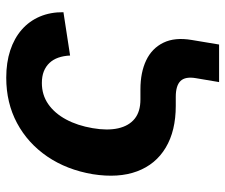

<svg xmlns="http://www.w3.org/2000/svg" viewBox="-74 -514 728 621"><g transform="rotate(-90 290.5 -204.0)"><path d="M335 140.1 347.7 64.9Q353.5 30.8 338.6 15.4Q323.7 0 287.1 0H258.3Q177.2 0 123 -32.5Q68.8 -64.9 46.4 -125Q23.9 -185.1 37.1 -268.6Q51.3 -352.5 94.2 -415.5Q137.2 -478.5 202.4 -513.4Q267.6 -548.3 349.1 -548.3Q398.4 -548.3 437.5 -535.4Q476.6 -522.5 504.4 -498.3Q532.2 -474.1 546.9 -439.7Q561.5 -405.3 561 -363.3L420.9 -341.8Q419.9 -362.8 414.1 -379.6Q408.2 -396.5 397 -408.4Q385.7 -420.4 369.6 -426.8Q353.5 -433.1 332 -433.1Q293.5 -433.1 263.7 -412.4Q233.9 -391.6 214.1 -354.7Q194.3 -317.9 186 -269Q177.7 -221.2 185.5 -186.3Q193.4 -151.4 216.6 -132.8Q239.7 -114.3 278.8 -114.3H311.5Q366.2 -114.3 405.3 -95.7Q444.3 -77.1 462.4 -40Q480.5 -2.9 471.2 51.8L456.5 140.1Z"/></g></svg>

Font: Inter 17pt
Style: Bold Italic
Weight: 700
Italic angle: -9.3988°
Version: Version 4.001;git-66647c0bb